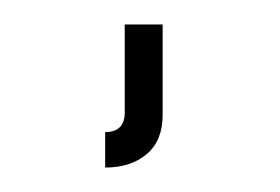

<svg xmlns="http://www.w3.org/2000/svg" viewBox="-20 -94 229 157"><path d="M66 43V14Q82 14 82 -2V-74H113V0Q113 21 100 32Q87 43 66 43Z"/></svg>

Font: Raleway
Style: ExtraLight
Weight: 200
Designer: Matt McInerney, Pablo Impallari, Rodrigo Fuenzalida
Foundry: Matt McInerney, Pablo Impallari, Rodrigo Fuenzalida
Version: Version 2.001